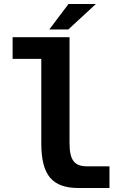

<svg xmlns="http://www.w3.org/2000/svg" viewBox="-20 -948 642 972"><path d="M229.5 -798.8H325.7L465.3 -927.7H326.7ZM379.9 3.9H534.2V-106H419.9C356 -106 332 -138.2 332 -224.1V-759.8H43.9V-649.9H189V-224.1C189 -60.5 243.7 3.9 379.9 3.9Z"/></svg>

Font: Hack
Style: Bold
Weight: 700
Monospace: yes
Designer: Christopher Simpkins
Foundry: Christopher Simpkins
Version: Version 2.010